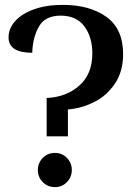

<svg xmlns="http://www.w3.org/2000/svg" viewBox="-20 -752 558 786"><path d="M171 -351Q250 -354 304 -401Q358 -448 358 -534Q358 -600 325.5 -644Q293 -688 228 -688Q165 -688 139.5 -643.5Q114 -599 112 -536Q15 -536 15 -599Q15 -635 42 -665.5Q69 -696 119.5 -714Q170 -732 237 -732Q347 -732 415.5 -683Q484 -634 484 -530Q484 -459 450 -409Q416 -359 364 -333.5Q312 -308 258 -304V-194H171ZM135 -56Q135 -85 155 -105.5Q175 -126 205 -126Q234 -126 254 -105.5Q274 -85 274 -56Q274 -27 254 -6.5Q234 14 205 14Q175 14 155 -6.5Q135 -27 135 -56Z"/></svg>

Font: Arima Madurai ExtraBold
Style: Regular
Weight: 800
Designer: Joana Correia and Natanael Gama
Foundry: NDISCOVER
Version: Version 1.020